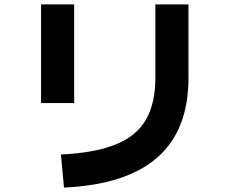

<svg xmlns="http://www.w3.org/2000/svg" viewBox="-20 -783 1040 870"><path d="M316 -316H166V-763H316ZM270 67 256 -83Q410 -90 504.5 -128.5Q599 -167 641.5 -241Q684 -315 684 -430V-763H834V-430Q834 -193 693 -69.5Q552 54 270 67Z"/></svg>

Font: Murecho Thin
Style: Bold
Weight: 700
Version: Version 1.010